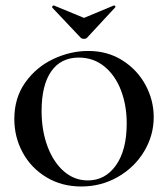

<svg xmlns="http://www.w3.org/2000/svg" viewBox="-20 -665 610 697"><path d="M32 -233Q32 -310 72 -366Q112 -422 174 -451Q236 -480 300 -480Q371 -480 425 -445.5Q479 -411 508.5 -356Q538 -301 538 -240Q538 -173 503 -115Q468 -57 407.5 -22.5Q347 12 275 12Q204 12 148.5 -21.5Q93 -55 62.5 -111Q32 -167 32 -233ZM440 -217Q440 -283 419 -337.5Q398 -392 358.5 -424Q319 -456 266 -456Q201 -456 166 -406Q131 -356 131 -262Q131 -191 152.5 -133.5Q174 -76 212 -43Q250 -10 299 -10Q362 -10 401 -65Q440 -120 440 -217ZM170 -637 169 -639Q169 -641 171.5 -643.5Q174 -646 176 -645L285 -600L393 -645H395Q397 -645 398.5 -642.5Q400 -640 398 -638L296 -528Q292 -524 285 -524Q277 -524 273 -528Z"/></svg>

Font: Cormorant SC SemiBold
Style: Regular
Weight: 600
Designer: Christian Thalmann (Catharsis Fonts)
Version: Version 3.000